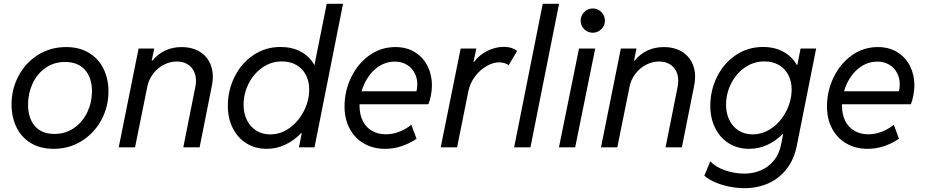

<svg xmlns="http://www.w3.org/2000/svg" viewBox="-20 -772 4844 1006"><path d="M40.5 -225.1Q40.5 -305.7 77.4 -374.8Q114.3 -443.8 179.4 -484.6Q244.6 -525.4 326.2 -525.4Q396.5 -525.4 446.8 -494.6Q497.1 -463.9 522.7 -411.1Q548.3 -358.4 548.3 -293Q548.3 -212.4 511 -143.3Q473.6 -74.2 408 -33.2Q342.3 7.8 261.2 7.8Q190.9 7.8 141.1 -22.7Q91.3 -53.2 65.9 -106.2Q40.5 -159.2 40.5 -225.1ZM461.9 -293.5Q461.9 -364.3 425.3 -405.8Q388.7 -447.3 320.8 -447.3Q262.7 -447.3 218.5 -416.3Q174.3 -385.3 150.6 -334Q127 -282.7 127 -224.1Q127 -152.8 162.6 -111.6Q198.2 -70.3 265.6 -70.3Q323.7 -70.3 368.4 -101.6Q413.1 -132.8 437.5 -184.1Q461.9 -235.4 461.9 -293.5Z M706.1 -517.6H788.1L774.9 -454.1H777.8Q837.9 -525.4 931.6 -525.4Q981.4 -525.4 1018.3 -505.9Q1055.2 -486.3 1075.2 -451.2Q1095.2 -416 1095.2 -370.1Q1095.2 -349.1 1090.8 -326.2L1025.9 0H940.4L1003.9 -318.8Q1006.8 -335 1006.8 -349.6Q1006.8 -378.9 994.6 -401.6Q982.4 -424.3 959.7 -437Q937 -449.7 906.7 -449.7Q870.6 -449.7 837.6 -432.4Q804.7 -415 782 -385Q759.3 -355 752 -318.8L687.5 0H602.1Z M1561 -74.2H1557.6Q1520.5 -35.6 1474.6 -13.9Q1428.7 7.8 1377.9 7.8Q1316.9 7.8 1270.8 -21.2Q1224.6 -50.3 1199.2 -101.3Q1173.8 -152.3 1173.8 -216.8Q1173.8 -299.3 1209.5 -370.4Q1245.1 -441.4 1308.1 -483.6Q1371.1 -525.9 1449.7 -525.9Q1510.3 -525.9 1555.7 -501.5Q1601.1 -477.1 1626.5 -432.6H1627.9L1691.9 -752H1777.3L1627.9 0H1546.4ZM1600.1 -302.7Q1600.1 -345.7 1582.8 -379.2Q1565.4 -412.6 1533.2 -431.4Q1501 -450.2 1457 -450.2Q1400.9 -450.2 1355 -418.2Q1309.1 -386.2 1282.7 -333.7Q1256.3 -281.2 1256.3 -222.7Q1256.3 -179.2 1273.2 -144Q1290 -108.9 1321.5 -88.4Q1353 -67.9 1396 -67.9Q1451.2 -67.9 1498 -102.1Q1544.9 -136.2 1572.5 -190.7Q1600.1 -245.1 1600.1 -302.7Z M1785.2 -214.4Q1785.2 -294.9 1819.8 -366.7Q1854.5 -438.5 1915.3 -481.9Q1976.1 -525.4 2051.3 -525.4Q2110.8 -525.4 2154.3 -498.3Q2197.8 -471.2 2220.5 -425.5Q2243.2 -379.9 2243.2 -324.7Q2243.2 -301.3 2237.8 -272.2Q2232.4 -243.2 2224.6 -225.6H1863.8V-218.3Q1863.8 -173.8 1880.1 -139.9Q1896.5 -106 1927.7 -87.2Q1959 -68.4 2001.5 -68.4Q2037.6 -68.4 2072.3 -81.8Q2106.9 -95.2 2135.3 -118.2L2162.6 -44.9Q2126.5 -20.5 2084.7 -6.3Q2043 7.8 1997.6 7.8Q1935.1 7.8 1886.7 -20.3Q1838.4 -48.3 1811.8 -98.6Q1785.2 -148.9 1785.2 -214.4ZM2162.1 -293.9Q2166.5 -312.5 2166.5 -330.1Q2166.5 -363.3 2152.1 -390.4Q2137.7 -417.5 2110.8 -433.3Q2084 -449.2 2048.3 -449.2Q2006.8 -449.2 1971.9 -428.5Q1937 -407.7 1912.1 -372.6Q1887.2 -337.4 1874.5 -293.9Z M2393.6 -517.6H2475.6L2460.9 -447.3H2463.4Q2488.8 -482.4 2531.7 -504.4Q2574.7 -526.4 2619.1 -526.4Q2644 -526.4 2661.9 -520Q2679.7 -513.7 2689.5 -504.9L2644.5 -429.7Q2639.6 -436 2625 -440.7Q2610.4 -445.3 2594.7 -445.3Q2563 -445.3 2528.6 -425.3Q2494.1 -405.3 2468 -370.1Q2441.9 -335 2433.6 -292L2375 0H2289.1Z M2823.7 -752H2909.2L2759.3 0H2673.8Z M3013.7 -517.6H3098.6L2993.7 0H2908.7ZM3022.5 -664.1Q3022.5 -681.6 3031 -696Q3039.6 -710.4 3054 -719Q3068.4 -727.5 3085.9 -727.5Q3103 -727.5 3117.7 -719Q3132.3 -710.4 3140.9 -695.8Q3149.4 -681.2 3149.4 -664.1Q3149.4 -647 3140.9 -632.3Q3132.3 -617.7 3117.7 -609.1Q3103 -600.6 3085.9 -600.6Q3068.4 -600.6 3054 -609.1Q3039.6 -617.7 3031 -632.1Q3022.5 -646.5 3022.5 -664.1Z M3232.9 -517.6H3314.9L3301.8 -454.1H3304.7Q3364.7 -525.4 3458.5 -525.4Q3508.3 -525.4 3545.2 -505.9Q3582 -486.3 3602.1 -451.2Q3622.1 -416 3622.1 -370.1Q3622.1 -349.1 3617.7 -326.2L3552.7 0H3467.3L3530.8 -318.8Q3533.7 -335 3533.7 -349.6Q3533.7 -378.9 3521.5 -401.6Q3509.3 -424.3 3486.6 -437Q3463.9 -449.7 3433.6 -449.7Q3397.5 -449.7 3364.5 -432.4Q3331.5 -415 3308.8 -385Q3286.1 -355 3278.8 -318.8L3214.4 0H3128.9Z M3670.4 148.4 3701.7 73.2Q3728.5 103 3778.6 120.4Q3828.6 137.7 3880.4 137.7Q3925.3 137.7 3965.3 121.1Q4005.4 104.5 4033.9 70.3Q4062.5 36.1 4072.3 -13.7L4083.5 -70.3H4081.5Q4044.9 -33.2 4000 -12.7Q3955.1 7.8 3905.8 7.8Q3844.7 7.8 3798.6 -21.2Q3752.4 -50.3 3727.1 -101.3Q3701.7 -152.3 3701.7 -216.8Q3701.7 -299.3 3737.3 -370.4Q3772.9 -441.4 3835.9 -483.6Q3898.9 -525.9 3977.5 -525.9Q4038.6 -525.9 4084 -501.2Q4129.4 -476.6 4154.8 -432.1H4157.7L4174.8 -517.6H4256.3L4154.8 -7.8Q4140.1 64.5 4100.8 114.3Q4061.5 164.1 4004.9 189Q3948.2 213.9 3881.3 213.9Q3837.9 213.9 3796.4 204.8Q3754.9 195.8 3722.2 180.9Q3689.5 166 3670.4 148.4ZM4120.6 -245.1 4125 -266.6Q4127.9 -285.2 4127.9 -302.7Q4127.9 -345.7 4110.6 -379.2Q4093.3 -412.6 4061 -431.4Q4028.8 -450.2 3984.9 -450.2Q3928.7 -450.2 3882.8 -418.2Q3836.9 -386.2 3810.5 -333.7Q3784.2 -281.2 3784.2 -222.7Q3784.2 -179.2 3801 -144Q3817.9 -108.9 3849.4 -88.4Q3880.9 -67.9 3923.8 -67.9Q3969.7 -67.9 4010.5 -92Q4051.3 -116.2 4080.1 -157Q4108.9 -197.8 4120.6 -245.1Z M4313 -214.4Q4313 -294.9 4347.7 -366.7Q4382.3 -438.5 4443.1 -481.9Q4503.9 -525.4 4579.1 -525.4Q4638.7 -525.4 4682.1 -498.3Q4725.6 -471.2 4748.3 -425.5Q4771 -379.9 4771 -324.7Q4771 -301.3 4765.6 -272.2Q4760.3 -243.2 4752.4 -225.6H4391.6V-218.3Q4391.6 -173.8 4408 -139.9Q4424.3 -106 4455.6 -87.2Q4486.8 -68.4 4529.3 -68.4Q4565.4 -68.4 4600.1 -81.8Q4634.8 -95.2 4663.1 -118.2L4690.4 -44.9Q4654.3 -20.5 4612.5 -6.3Q4570.8 7.8 4525.4 7.8Q4462.9 7.8 4414.6 -20.3Q4366.2 -48.3 4339.6 -98.6Q4313 -148.9 4313 -214.4ZM4689.9 -293.9Q4694.3 -312.5 4694.3 -330.1Q4694.3 -363.3 4679.9 -390.4Q4665.5 -417.5 4638.7 -433.3Q4611.8 -449.2 4576.2 -449.2Q4534.7 -449.2 4499.8 -428.5Q4464.8 -407.7 4439.9 -372.6Q4415 -337.4 4402.3 -293.9Z"/></svg>

Font: Reddit Sans Chocolate
Style: Italic
Weight: 400
Italic angle: -11.25°
Designer: Stephen Hutchings
Version: Version 1.013